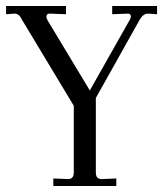

<svg xmlns="http://www.w3.org/2000/svg" viewBox="-27 -617 541 637"><path d="M494.1 -597.2V-569.8L463.9 -571.8Q447.8 -571.8 436 -550.8L291 -292V-43.9Q291 -22.9 311 -22.9L358.9 -24.9V0H149.9V-24.9L199.2 -22.9Q217.8 -22.9 217.8 -44.9V-266.1L44.9 -553.2Q36.6 -571.8 21 -571.8L-6.8 -569.8V-597.2H191.9V-569.8L139.2 -571.8H138.2Q127 -571.8 127 -562Q127 -556.2 131.8 -547.9L271 -316.9L403.8 -551.8Q407.2 -556.6 407.2 -562Q407.2 -571.8 397 -571.8L345.2 -569.8V-597.2Z"/></svg>

Font: Unna Light
Style: Regular
Weight: 300
Designer: Jorge de Buen Unna
Foundry: Omnibus-Type
Version: Version 2.007;PS 002.007;hotconv 1.0.88;makeotf.lib2.5.64775